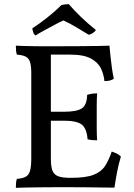

<svg xmlns="http://www.w3.org/2000/svg" viewBox="-20 -898 641 921"><path d="M56 -679Q71 -678 93.5 -677.5Q116 -677 141 -676.5Q166 -676 188 -676Q210 -676 224 -676V-138Q224 -101 231 -81Q238 -61 258 -53Q278 -45 315 -45V0Q287 0 250.5 0Q214 0 176.5 0.5Q139 1 107 1.5Q75 2 56 3Q56 -10 57 -21Q58 -32 61 -40Q88 -42 103 -50Q118 -58 124 -78.5Q130 -99 130 -138V-549Q130 -582 124 -600.5Q118 -619 103 -626.5Q88 -634 61 -636Q58 -644 57 -655.5Q56 -667 56 -679ZM516 -171Q531 -166 541 -161Q551 -156 560 -147Q549 -112 541.5 -72Q534 -32 529 2Q510 2 477.5 1.5Q445 1 403.5 0.5Q362 0 315 0V-45H321Q392 -45 429 -59.5Q466 -74 484 -102Q502 -130 516 -171ZM446 -450Q444 -424 444 -395.5Q444 -367 444 -341Q444 -315 444 -282.5Q444 -250 446 -225Q432 -225 421.5 -226Q411 -227 400 -230Q396 -282 372 -300.5Q348 -319 287 -319H215V-362H287Q348 -362 372.5 -378Q397 -394 398 -443Q411 -447 421.5 -448.5Q432 -450 446 -450ZM505 -679Q507 -656 510 -627.5Q513 -599 517 -570.5Q521 -542 526 -521Q518 -514 506 -511.5Q494 -509 481 -509Q478 -540 464.5 -569Q451 -598 416.5 -617Q382 -636 317 -636H203L224 -676Q302 -676 359 -676.5Q416 -677 452 -677.5Q488 -678 505 -679ZM151 -728Q143 -732 139.5 -743Q136 -754 135 -762Q169 -784 207 -814Q245 -844 275 -874Q283 -876 293 -877Q303 -878 310 -878Q334 -850 367 -818Q400 -786 440 -754Q435 -746 426 -740Q417 -734 406 -731Q378 -748 345.5 -767.5Q313 -787 284 -800Q270 -794 244 -780Q218 -766 192 -752Q166 -738 151 -728Z"/></svg>

Font: Vollkorn
Style: Regular
Weight: 400
Designer: Friedrich Althausen
Foundry: Friedrich Althausen
Version: Version 4.104